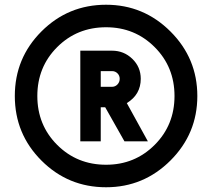

<svg xmlns="http://www.w3.org/2000/svg" viewBox="-20 -780 894 810"><path d="M427.5 -760Q586.2 -760 699.4 -646.9Q812.5 -533.8 812.5 -375Q812.5 -216.2 699.4 -103.1Q586.2 10 427.5 10Q267.5 10 155 -102.5Q42.5 -215 42.5 -375Q42.5 -535 155 -647.5Q267.5 -760 427.5 -760ZM427.5 -85Q548.8 -85 632.5 -168.8Q716.2 -252.5 716.2 -375Q716.2 -497.5 632.5 -581.2Q548.8 -665 427.5 -665Q305 -665 221.2 -581.2Q137.5 -497.5 137.5 -375Q137.5 -252.5 221.2 -168.8Q305 -85 427.5 -85ZM573.8 -447.5Q573.8 -381.2 515 -345L603.8 -183.8H505L423.8 -327.5H405V-183.8H318.8V-566.2H452.5Q502.5 -566.2 538.1 -531.9Q573.8 -497.5 573.8 -447.5ZM452.5 -480H405V-413.8H452.5Q466.2 -413.8 475.6 -423.8Q485 -433.8 485 -447.5Q485 -461.2 475.6 -470.6Q466.2 -480 452.5 -480Z"/></svg>

Font: Now Alt Black
Style: Regular
Weight: 900
Designer: Alfredo Marco Pradil
Foundry: Alfredo Marco Pradil
Version: Version 1.002;PS 001.002;hotconv 1.0.88;makeotf.lib2.5.64775